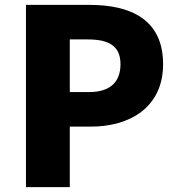

<svg xmlns="http://www.w3.org/2000/svg" viewBox="-20 -764 727 784"><path d="M86 0H265V-247H352C509 -247 646 -325 646 -502C646 -686 511 -744 347 -744H86ZM265 -388V-603H338C424 -603 472 -577 472 -502C472 -429 430 -388 343 -388Z"/></svg>

Font: Noto Sans CJK JP Black
Style: Regular
Weight: 900
Designer: Ryoko NISHIZUKA (kana & ideographs); Paul D. Hunt (Latin, Greek & Cyrillic); Wenlong ZHANG (bopomofo); Sandoll Communica
Foundry: Adobe Systems Incorporated
Version: Version 1.004;PS 1.004;hotconv 1.0.82;makeotf.lib2.5.63406